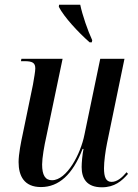

<svg xmlns="http://www.w3.org/2000/svg" viewBox="-20 -786 585 816"><path d="M361 -606H370L372 -615C353 -656 330 -722 321 -766H231L230 -757C252 -714 312 -649 361 -606ZM413 10C467 10 498 -17 524 -47L518 -54C498 -30 477 -13 454 -13C430 -13 422 -34 422 -71C422 -99 428 -144 435 -178L509 -536H406L339 -214C323 -132 264 -20 201 -20C172 -20 159 -42 159 -87C159 -114 168 -167 177 -206L246 -536H71L69 -526H84C118 -526 130 -519 130 -495C130 -483 125 -455 120 -426L77 -218C69 -181 59 -131 59 -97C59 -38 83 9 154 9C230 9 289 -44 331 -153H335C330 -130 327 -94 327 -76C327 -29 347 10 413 10Z"/></svg>

Font: Noto Serif Display Condensed Medium
Style: Italic
Weight: 500
Width: 3
Italic angle: -12°
Designer: Monotype Design Team
Foundry: Monotype Imaging Inc.
Version: Version 2.009